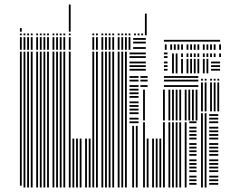

<svg xmlns="http://www.w3.org/2000/svg" viewBox="-20 -828 1052 848"><path d="M76 -8H68V-504H76ZM92 0H84V-504H92ZM108 0H100V-504H108ZM124 0H116V-504H124ZM148 0H140V-504H148ZM164 0H156V-504H164ZM180 0H172V-504H180ZM196 0H188V-504H196ZM220 0H212V-504H220ZM236 0H228V-504H236ZM252 0H244V-504H252ZM268 0H260V-504H268ZM292 0H284V-504H292ZM308 0H300V-216H308ZM324 0H316V-216H324ZM340 0H332V-216H340ZM364 0H356V-216H364ZM380 0H372V-216H380ZM396 0H388V-504H396ZM412 0H404V-504H412ZM436 0H428V-504H436ZM452 0H444V-504H452ZM468 0H460V-504H468ZM484 0H476V-504H484ZM508 0H500V-504H508ZM524 0H516V-504H524ZM540 0H532V-504H540ZM572 0H564V-272H572ZM588 0H580V-272H588ZM592 -284H552V-292H592ZM592 -300H552V-308H592ZM592 -324H552V-332H592ZM592 -340H552V-348H592ZM592 -356H552V-364H592ZM592 -372H552V-380H592ZM592 -396H552V-404H592ZM592 -412H552V-420H592ZM592 -428H552V-436H592ZM592 -444H552V-452H592ZM592 -468H552V-476H592ZM592 -484H552V-492H592ZM620 0H612V-288H620ZM636 0H628V-216H636ZM660 0H652V-216H660ZM676 0H668V-216H676ZM692 0H684V-216H692ZM708 0H700V-288H708ZM732 0H724V-288H732ZM748 0H740V-288H748ZM764 0H756V-288H764ZM780 0H772V-288H780ZM804 0H796V-288H804ZM848 -12H816V-20H848ZM848 -28H816V-36H848ZM848 -44H816V-52H848ZM848 -68H816V-76H848ZM848 -84H816V-92H848ZM848 -100H816V-108H848ZM848 -116H816V-124H848ZM848 -140H816V-148H848ZM848 -156H816V-164H848ZM848 -172H816V-180H848ZM848 -188H816V-196H848ZM848 -212H816V-220H848ZM848 -228H816V-236H848ZM848 -244H816V-252H848ZM848 -260H816V-268H848ZM848 -284H816V-292H848ZM620 -296H612V-432H620ZM708 -296H700V-432H708ZM732 -296H724V-432H732ZM748 -296H740V-432H748ZM764 -296H756V-432H764ZM780 -296H772V-432H780ZM804 -296H796V-432H804ZM820 -296H812V-432H820ZM836 -296H828V-432H836ZM852 -296H844V-432H852ZM632 -444H600V-452H632ZM856 -444H704V-452H856ZM632 -468H600V-476H632ZM856 -468H704V-476H856ZM632 -484H600V-492H632ZM856 -484H704V-492H856ZM876 0H868V-328H876ZM892 0H884V-328H892ZM944 -12H904V-20H944ZM944 -28H904V-36H944ZM944 -44H904V-52H944ZM944 -68H904V-76H944ZM944 -84H904V-92H944ZM944 -100H904V-108H944ZM944 -116H904V-124H944ZM944 -140H904V-148H944ZM944 -156H904V-164H944ZM944 -172H904V-180H944ZM944 -188H904V-196H944ZM944 -212H904V-220H944ZM944 -228H904V-236H944ZM944 -244H904V-252H944ZM944 -260H904V-268H944ZM944 -284H904V-292H944ZM944 -300H904V-308H944ZM944 -316H904V-324H944ZM876 -336H868V-464H876ZM892 -336H884V-464H892ZM916 -336H908V-464H916ZM932 -336H924V-464H932ZM948 -336H940V-464H948ZM876 -472H868V-480H876ZM892 -472H884V-480H892ZM916 -472H908V-480H916ZM932 -472H924V-480H932ZM948 -472H940V-480H948ZM76 -504H68V-600H76ZM92 -504H84V-600H92ZM108 -504H100V-600H108ZM124 -504H116V-600H124ZM148 -504H140V-600H148ZM164 -504H156V-600H164ZM180 -504H172V-600H180ZM196 -504H188V-600H196ZM220 -504H212V-600H220ZM236 -504H228V-600H236ZM252 -504H244V-600H252ZM268 -504H260V-600H268ZM292 -504H284V-600H292ZM396 -504H388V-600H396ZM412 -504H404V-600H412ZM436 -504H428V-600H436ZM452 -504H444V-600H452ZM468 -504H460V-600H468ZM484 -504H476V-600H484ZM508 -504H500V-600H508ZM524 -504H516V-600H524ZM540 -504H532V-600H540ZM624 -516H552V-524H624ZM720 -516H704V-524H720ZM624 -532H552V-540H624ZM720 -532H704V-540H720ZM624 -548H552V-556H624ZM720 -548H704V-556H720ZM624 -572H552V-580H624ZM720 -572H704V-580H720ZM624 -588H552V-596H624ZM720 -588H704V-596H720ZM748 -504H740V-592H748ZM764 -504H756V-592H764ZM788 -504H780V-568H788ZM812 -504H804V-568H812ZM828 -504H820V-568H828ZM844 -504H836V-568H844ZM860 -504H852V-568H860ZM884 -504H876V-568H884ZM900 -504H892V-568H900ZM952 -516H912V-524H952ZM952 -532H912V-540H952ZM952 -548H912V-556H952ZM788 -576H780V-592H788ZM812 -576H804V-592H812ZM828 -576H820V-592H828ZM844 -576H836V-592H844ZM860 -576H852V-592H860ZM884 -576H876V-592H884ZM900 -576H892V-592H900ZM916 -576H908V-592H916ZM932 -576H924V-592H932ZM956 -576H948V-592H956ZM76 -608H68V-664H76ZM92 -608H84V-664H92ZM108 -608H100V-664H108ZM124 -608H116V-664H124ZM148 -608H140V-664H148ZM164 -608H156V-664H164ZM180 -608H172V-664H180ZM196 -608H188V-664H196ZM220 -608H212V-664H220ZM236 -608H228V-664H236ZM252 -608H244V-664H252ZM268 -608H260V-664H268ZM292 -608H284V-664H292ZM396 -608H388V-664H396ZM412 -608H404V-664H412ZM436 -608H428V-664H436ZM452 -608H444V-664H452ZM468 -608H460V-664H468ZM484 -608H476V-664H484ZM508 -608H500V-664H508ZM524 -608H516V-664H524ZM540 -608H532V-664H540ZM556 -608H548V-664H556ZM624 -612H568V-620H624ZM624 -636H568V-644H624ZM624 -652H568V-660H624ZM716 -608H708V-632H716ZM740 -608H732V-632H740ZM756 -608H748V-632H756ZM772 -608H764V-632H772ZM788 -608H780V-632H788ZM812 -608H804V-632H812ZM828 -608H820V-632H828ZM844 -608H836V-632H844ZM860 -608H852V-632H860ZM884 -608H876V-632H884ZM900 -608H892V-632H900ZM916 -608H908V-632H916ZM932 -608H924V-632H932ZM956 -608H948V-632H956ZM952 -644H704V-652H952ZM76 -672H68V-680H76ZM92 -672H84V-680H92ZM108 -672H100V-680H108ZM124 -672H116V-680H124ZM148 -672H140V-680H148ZM164 -672H156V-680H164ZM180 -672H172V-680H180ZM196 -672H188V-680H196ZM220 -672H212V-680H220ZM236 -672H228V-680H236ZM252 -672H244V-680H252ZM268 -672H260V-680H268ZM292 -672H284V-680H292ZM396 -672H388V-680H396ZM412 -672H404V-680H412ZM436 -672H428V-680H436ZM452 -672H444V-680H452ZM468 -672H460V-680H468ZM484 -672H476V-680H484ZM508 -672H500V-680H508ZM524 -672H516V-680H524ZM540 -672H532V-680H540ZM556 -672H548V-680H556ZM580 -672H572V-680H580ZM596 -672H588V-680H596ZM612 -672H604V-680H612ZM628 -672H620V-768H628ZM76 -688H68V-704H76ZM292 -688H284V-808H292Z"/></svg>

Font: Rubik Lines
Style: Regular
Weight: 400
Designer: Hubert and Fischer, NaN
Foundry: Hubert and Fischer, NaN
Version: Version 2.201